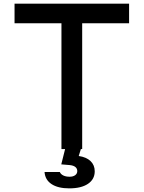

<svg xmlns="http://www.w3.org/2000/svg" viewBox="-20 -820 790 1056"><path d="M318 -692H60V-800H690V-692H432V0H318ZM431 -20 413 38Q455 44 478 66Q501 88 501 122Q501 166 464 191Q427 216 361 216Q299 216 263.5 192.5Q228 169 225 126H309Q314 138 328 145Q342 152 363 152Q382 152 393.5 143.5Q405 135 405 121Q405 107 394.5 98.5Q384 90 364 88L317 84L343 -20Z"/></svg>

Font: Martian Mono VF sWd Rg
Style: Regular
Weight: 400
Width: 6
Monospace: yes
Designer: Roman Shamin
Foundry: Evil Martians
Version: Version 1.100